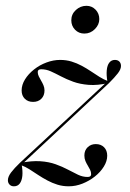

<svg xmlns="http://www.w3.org/2000/svg" viewBox="-20 -633 448 664"><path d="M28.2 11.3Q18.5 11.3 12.9 5.2Q7.3 -0.8 7.3 -9.7Q7.3 -21.8 18.1 -36.3Q29 -50.8 49.2 -70.2L351.6 -351.6L355.6 -346Q316.9 -337.1 286.7 -339.5Q256.5 -341.9 233.1 -350.4Q209.7 -358.9 190.7 -369Q171.8 -379 155.6 -386.3Q139.5 -393.5 122.6 -393.5Q110.5 -393.5 110.5 -383.9Q110.5 -376.6 114.1 -369Q117.7 -361.3 122.2 -354Q126.6 -346.8 130.2 -338.3Q133.9 -329.8 133.9 -320.2Q133.9 -302.4 123 -291.5Q112.1 -280.6 94.4 -280.6Q76.6 -280.6 65.7 -291.5Q54.8 -302.4 54.8 -320.2Q54.8 -339.5 66.5 -358.5Q78.2 -377.4 97.6 -392.7Q116.9 -408.1 140.7 -416.9Q164.5 -425.8 187.9 -425.8Q208.9 -425.8 227.4 -420.2Q246 -414.5 262.5 -405.6Q279 -396.8 294 -386.7Q308.9 -376.6 323.8 -367.3Q338.7 -358.1 353.2 -352.4L351.6 -350Q347.6 -372.6 349.2 -389.9Q350.8 -407.3 358.1 -416.5Q365.3 -425.8 377.4 -425.8Q387.1 -425.8 392.7 -420.2Q398.4 -414.5 398.4 -404.8Q398.4 -393.5 387.5 -379.4Q376.6 -365.3 356.5 -345.2L54 -62.9L50 -69.4Q88.7 -77.4 119 -75.4Q149.2 -73.4 172.6 -64.9Q196 -56.5 214.9 -46.4Q233.9 -36.3 250 -28.6Q266.1 -21 283.1 -21Q295.2 -21 295.2 -30.6Q295.2 -38.7 291.5 -46Q287.9 -53.2 283.5 -60.5Q279 -67.7 275.4 -76.2Q271.8 -84.7 271.8 -95.2Q271.8 -112.9 283.1 -123.8Q294.4 -134.7 311.3 -134.7Q329 -134.7 339.9 -123.8Q350.8 -112.9 350.8 -94.4Q350.8 -75.8 339.1 -56.9Q327.4 -37.9 308.1 -22.6Q288.7 -7.3 265.3 2Q241.9 11.3 217.7 11.3Q196.8 11.3 178.6 5.6Q160.5 0 144 -8.9Q127.4 -17.7 112.1 -27.8Q96.8 -37.9 82.3 -47.2Q67.7 -56.5 52.4 -62.1L54.8 -64.5Q58.9 -41.9 57.3 -25Q55.6 -8.1 48.4 1.6Q41.1 11.3 28.2 11.3ZM271.8 -516.9Q252.4 -516.9 239.5 -530.2Q226.6 -543.5 226.6 -562.9Q226.6 -583.9 242.3 -598.4Q258.1 -612.9 279 -612.9Q297.6 -612.9 310.5 -599.6Q323.4 -586.3 323.4 -566.9Q323.4 -547.6 308.1 -532.3Q292.7 -516.9 271.8 -516.9Z"/></svg>

Font: Playfair 144pt SemiCondensed
Style: Italic
Weight: 400
Width: 4
Italic angle: -15.6°
Designer: Claus Eggers Sørensen
Foundry: Claus Eggers Sørensen
Version: Version 2.203